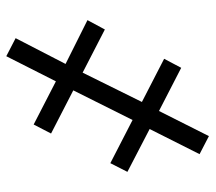

<svg xmlns="http://www.w3.org/2000/svg" viewBox="-56 -612 669 596"><g transform="rotate(-90 278.0 -313.5)"><path d="M154 1 232 -154 366 -85 394 -138 260 -207 351 -391 485 -322 514 -376 378 -444 458 -599 402 -628 324 -474 190 -543 162 -489 296 -420 204 -236 70 -305 43 -252 176 -183 98 -28Z"/></g></svg>

Font: Kathrein 67 Medium Condensed
Style: Regular
Weight: 500
Width: 3
Designer: Lazydogs Typefoundry, based on Open Sans by Ascender Corporation
Foundry: Lazydogs Typefoundry
Version: Version 1.003;PS 001.003;hotconv 1.0.88;makeotf.lib2.5.64775